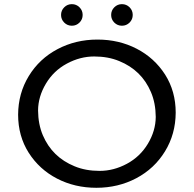

<svg xmlns="http://www.w3.org/2000/svg" viewBox="-20 -891 930 921"><path d="M361.3 -782.7Q346.2 -767.6 324.7 -767.6Q303.2 -767.6 288.1 -782.7Q272.9 -797.9 272.9 -819.3Q272.9 -840.8 288.1 -856Q303.2 -871.1 324.7 -871.1Q346.2 -871.1 361.3 -856Q376.5 -840.8 376.5 -819.3Q376.5 -797.9 361.3 -782.7ZM601.6 -782.7Q586.4 -767.6 564.9 -767.6Q543.5 -767.6 528.3 -782.7Q513.2 -797.9 513.2 -819.3Q513.2 -840.8 528.3 -856Q543.5 -871.1 564.9 -871.1Q586.4 -871.1 601.6 -856Q616.7 -840.8 616.7 -819.3Q616.7 -797.9 601.6 -782.7ZM162.6 -361.3Q163.1 -294.9 185.5 -242.2Q208 -189.5 246.1 -152.3Q284.2 -115.2 337.9 -93.3Q390.6 -71.3 458 -71.3Q525.4 -71.3 588.9 -105.5Q652.3 -139.6 689.5 -201.7Q726.6 -263.7 727.1 -330.1Q726.6 -396.5 704.1 -449.2Q681.6 -502 643.6 -539.1Q605.5 -576.2 551.8 -598.1Q499 -620.1 431.6 -620.1Q364.3 -620.1 300.8 -585.9Q237.3 -551.8 200.2 -489.7Q163.1 -427.7 162.6 -361.3ZM66.9 -340.8Q67.4 -443.4 118.2 -526.4Q168.9 -609.4 255.9 -655.3Q342.8 -701.2 447.3 -701.2Q550.8 -701.2 635.7 -657.2Q720.7 -613.3 772 -533.2Q822.8 -453.1 822.8 -350.6Q822.3 -248 771.5 -165Q720.7 -82 633.8 -36.1Q546.9 9.8 442.4 9.8Q338.9 9.8 253.9 -34.2Q168.9 -78.1 117.7 -158.2Q66.9 -238.3 66.9 -340.8Z"/></svg>

Font: Spinnaker
Style: Regular
Weight: 400
Designer: Elena Albertoni
Foundry: Elena Albertoni
Version: Version 1.001